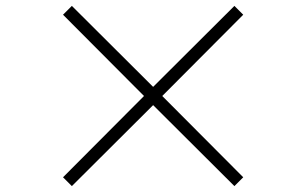

<svg xmlns="http://www.w3.org/2000/svg" viewBox="-20 -694 1040 652"><path d="M500 -337 776 -62 806 -92 531 -368 806 -644 776 -674 500 -399 224 -674 194 -644 469 -368 194 -92 224 -62Z"/></svg>

Font: AllPunType Light
Style: Regular
Weight: 300
Version: 1.0